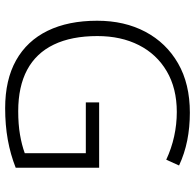

<svg xmlns="http://www.w3.org/2000/svg" viewBox="-26 -740 775 764"><g transform="rotate(90 362.0 -357.5)"><path d="M387 -364H647V-32Q594 -11 535.5 -0.5Q477 10 410 10Q297 10 219.5 -33.5Q142 -77 102 -159Q62 -241 62 -356Q62 -465 106 -548Q150 -631 231.5 -678Q313 -725 428 -725Q486 -725 538.5 -714.5Q591 -704 638 -682L615 -631Q570 -652 522 -662.5Q474 -673 425 -673Q331 -673 263 -633Q195 -593 159 -522Q123 -451 123 -357Q123 -254 157 -183.5Q191 -113 257.5 -77.5Q324 -42 422 -42Q474 -42 515 -49Q556 -56 589 -68V-311H387Z"/></g></svg>

Font: Noto Sans Armenian Light
Style: Regular
Weight: 300
Designer: Monotype Design Team
Foundry: Monotype Imaging Inc.
Version: Version 2.007